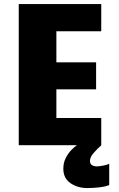

<svg xmlns="http://www.w3.org/2000/svg" viewBox="-20 -720 590 952"><path d="M73 0V-700H482V-565H259.5V-411H456.5V-277H259.5V-135H482V0ZM521.5 92V197.5Q505 205 473.5 208.8Q442 212.5 413.5 212.5Q365 212.5 329.5 188.2Q294 164 294 116.5Q294 87 305.8 63.8Q317.5 40.5 333.5 24.2Q349.5 8 361 0H482.5Q463 17 444.5 38.2Q426 59.5 426 78Q426 93 436.5 99Q447 105 460 105Q471.5 105 492.2 101Q513 97 521.5 92Z"/></svg>

Font: Trispace SemiCondensed ExtraBold
Style: Regular
Weight: 800
Width: 4
Designer: Tyler Finck
Foundry: Etcetera Type Company
Version: Version 1.210; ttfautohint (v1.8.3)